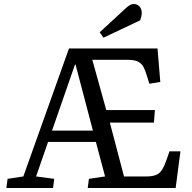

<svg xmlns="http://www.w3.org/2000/svg" viewBox="-20 -943 963 963"><path d="M12 0 18 -46 97 -58 326 -700H770L784 -532L729 -523L718 -559Q710 -586 701 -604.5Q692 -623 674 -633Q656 -643 622 -643H443L513 -391H757L752 -328H531L602 -58H713Q744 -58 762.5 -65.5Q781 -73 793 -92Q805 -111 816 -143L830 -184H885L861 0H420L426 -46L507 -58L461 -231H221L161 -58L252 -46L246 0ZM241 -288H446L359 -619H356ZM610 -901Q622 -912 631.5 -917.5Q641 -923 651 -923Q669 -923 680 -910Q691 -897 691 -878Q691 -870 689 -861Q687 -852 683 -841L499 -754L480 -781Z"/></svg>

Font: Literata
Style: Italic
Weight: 400
Italic angle: -2°
Designer: Latin by Veronika Burian and Jose Scaglione. Greek by Irene Vlachou. Cyrillic by Vera Evstafieva
Foundry: TypeTogether
Version: Version 3.103;gftools[0.9.29]